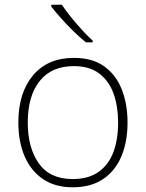

<svg xmlns="http://www.w3.org/2000/svg" viewBox="-20 -786 621 816"><path d="M522 -265Q522 -185 496.5 -123Q471 -61 419 -25.5Q367 10 289 10Q214 10 162.5 -25Q111 -60 84.5 -122Q58 -184 58 -265Q58 -392 120.5 -466Q183 -540 294 -540Q373 -540 423 -504Q473 -468 497.5 -406Q522 -344 522 -265ZM98 -265Q98 -158 145 -91.5Q192 -25 289 -25Q356 -25 399 -55.5Q442 -86 462 -140Q482 -194 482 -265Q482 -333 463 -387Q444 -441 402.5 -473Q361 -505 294 -505Q199 -505 148.5 -441.5Q98 -378 98 -265ZM243 -766Q257 -744 279.5 -716Q302 -688 327 -660.5Q352 -633 374 -613V-606H345Q319 -627 291 -654.5Q263 -682 238.5 -709.5Q214 -737 198 -758V-766Z"/></svg>

Font: Noto Sans Thai ExtraLight
Style: Regular
Weight: 200
Designer: Monotype Design Team
Foundry: Monotype Imaging Inc.
Version: Version 2.001; ttfautohint (v1.8.4.7-5d5b)